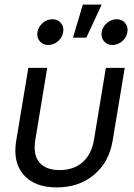

<svg xmlns="http://www.w3.org/2000/svg" viewBox="-20 -814 587 844"><path d="M229.5 9.8Q131.8 9.8 83.7 -45.7Q35.6 -101.1 51.3 -195.3L104.5 -515.6H187.5L135.3 -199.2Q124.5 -135.7 152.3 -101.1Q180.2 -66.4 242.2 -66.4Q304.2 -66.4 343.3 -101.1Q382.3 -135.7 393.1 -199.2L445.3 -515.6H528.3L475.1 -195.3Q459.5 -101.1 393.3 -45.7Q327.1 9.8 229.5 9.8ZM300.8 -648.4 344.2 -793.9H427.2L359.4 -648.4ZM191.9 -616.2Q168.5 -616.2 154.8 -632.8Q141.1 -649.4 144.5 -672.9Q148.4 -696.3 167.7 -712.9Q187 -729.5 210.4 -729.5Q233.9 -729.5 247.8 -712.9Q261.7 -696.3 257.8 -672.9Q254.4 -649.4 234.9 -632.8Q215.3 -616.2 191.9 -616.2ZM474.1 -616.2Q450.7 -616.2 437 -632.8Q423.3 -649.4 426.8 -672.9Q430.7 -696.3 450 -712.9Q469.2 -729.5 492.7 -729.5Q516.1 -729.5 530 -712.9Q543.9 -696.3 540 -672.9Q536.6 -649.4 517.1 -632.8Q497.6 -616.2 474.1 -616.2Z"/></svg>

Font: Inter Display
Style: Italic
Weight: 400
Italic angle: -9.39999°
Designer: Rasmus Andersson
Foundry: rsms
Version: Version 4.000;git-a52131595